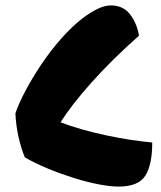

<svg xmlns="http://www.w3.org/2000/svg" viewBox="-20 -690 597 710"><path d="M72 -108Q59 -138 49 -181.5Q39 -225 37 -271Q49 -307 74.5 -355Q100 -403 134 -453.5Q168 -504 207.5 -548.5Q247 -593 286 -623Q315 -645 341.5 -657.5Q368 -670 390 -670Q435 -670 460.5 -637.5Q486 -605 494 -558Q445 -515 400.5 -471Q356 -427 318 -384.5Q280 -342 251 -304.5Q222 -267 204 -238Q239 -224 283.5 -211.5Q328 -199 375 -189Q422 -179 466 -172.5Q510 -166 543 -163Q543 -81 517.5 -40.5Q492 0 418 0Q388 0 344 -8.5Q300 -17 251 -32.5Q202 -48 155 -67.5Q108 -87 72 -108Z"/></svg>

Font: Baloo Bhaijaan 2 ExtraBold
Style: Regular
Weight: 800
Designer: Sanskriti Dholi, Noopur Datye and Ek Type
Foundry: Ek Type
Version: Version 1.701